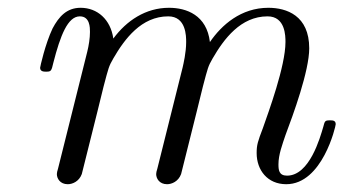

<svg xmlns="http://www.w3.org/2000/svg" viewBox="-20 -462 882 493"><path d="M83 -288C83 -278 93 -278 98 -278C111 -278 112 -279 117 -301C135 -371 154 -420 185 -420C211 -420 211 -391 211 -380C211 -364 208 -345 204 -329L129 -29C127 -23 126 -18 126 -15C126 -4 134 11 154 11C166 11 183 4 190 -15L230 -175C235 -197 241 -218 246 -240C259 -289 259 -291 271 -312C300 -362 343 -420 412 -420C458 -420 458 -369 458 -354C458 -327 451 -298 449 -289L384 -29C382 -23 381 -18 381 -15C381 -4 389 11 409 11C421 11 438 4 445 -15L485 -175C490 -197 496 -218 501 -240C514 -289 514 -291 526 -312C555 -362 598 -420 667 -420C713 -420 713 -369 713 -354C713 -292 669 -173 655 -133C642 -99 639 -90 639 -69C639 -25 667 11 715 11C808 11 842 -138 842 -143C842 -153 834 -153 827 -153C814 -153 814 -151 810 -136C802 -109 775 -11 717 -11C696 -11 695 -26 695 -40C695 -65 705 -91 713 -115C733 -168 774 -280 774 -338C774 -422 716 -442 669 -442C599 -442 549 -398 519 -354C511 -423 459 -442 414 -442C354 -442 305 -409 271 -363C264 -412 230 -442 187 -442C151 -442 131 -419 115 -389C96 -349 83 -290 83 -288Z"/></svg>

Font: CMU Serif
Style: Italic
Weight: 500
Italic angle: -14.04°
Version: Version 0.7.0